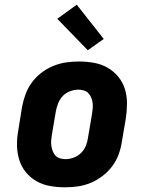

<svg xmlns="http://www.w3.org/2000/svg" viewBox="-20 -790 640 818"><path d="M257 8Q225 8 193.5 2.5Q162 -3 135.5 -18Q109 -33 90 -56.5Q71 -80 62 -109Q53 -138 52.5 -170.5Q52 -203 58 -235L74 -335Q79 -362 89 -389Q99 -416 116 -439Q133 -462 156.5 -480Q180 -498 207 -509Q234 -520 261 -524Q288 -528 316 -528Q348 -528 379.5 -522.5Q411 -517 437.5 -502Q464 -487 483.5 -463.5Q503 -440 512 -411Q521 -382 521 -349.5Q521 -317 516 -285L499 -185Q495 -158 485 -131Q475 -104 457.5 -81Q440 -58 416.5 -40Q393 -22 366.5 -11Q340 0 312.5 4Q285 8 257 8ZM259 -112Q276 -112 294 -118.5Q312 -125 325.5 -138.5Q339 -152 346 -169.5Q353 -187 355 -204L372 -304Q374 -316 375 -328.5Q376 -341 374.5 -352.5Q373 -364 368.5 -374.5Q364 -385 356.5 -393Q349 -401 337.5 -404.5Q326 -408 314 -408Q297 -408 279 -401.5Q261 -395 248 -381.5Q235 -368 228 -350.5Q221 -333 218 -316L201 -216Q199 -204 198 -191.5Q197 -179 199 -167.5Q201 -156 205 -145.5Q209 -135 216.5 -127Q224 -119 235.5 -115.5Q247 -112 259 -112ZM354 -576 224 -710 307 -770 422 -624Z"/></svg>

Font: Iosevka Etoile Heavy
Style: Italic
Weight: 900
Italic angle: -9°
Designer: Belleve Invis
Foundry: Belleve Invis
Version: Version 22.1.2; ttfautohint (v1.8.4)